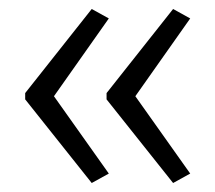

<svg xmlns="http://www.w3.org/2000/svg" viewBox="-20 -578 479 427"><path d="M36 -371V-357L184 -171L222 -192L100 -364L222 -537L184 -558ZM217 -371V-357L365 -171L403 -192L281 -364L403 -537L365 -558Z"/></svg>

Font: Noto Sans Telugu UI Condensed Light
Style: Regular
Weight: 300
Width: 3
Designer: Jelle Bosma - Monotype Design Team
Foundry: Monotype Imaging Inc.
Version: Version 2.005